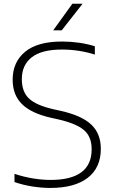

<svg xmlns="http://www.w3.org/2000/svg" viewBox="-20 -964 588 994"><path d="M240.5 9Q196.5 9 148.2 1.5Q100 -6 55 -21.5V-64Q105 -47.5 152.5 -40Q200 -32.5 242 -32.5Q454.5 -32.5 454.5 -191.5Q454.5 -257.5 413.5 -291.5Q372.5 -325.5 279 -346.5L243 -354.5Q142 -377.5 93.8 -425Q45.5 -472.5 45.5 -551.5Q45.5 -642.5 109.8 -695.8Q174 -749 301.5 -749Q345 -749 389 -742.8Q433 -736.5 471 -724.5V-681.5Q388.5 -707.5 300 -707.5Q196 -707.5 144.5 -667.5Q93 -627.5 93 -554Q93 -489 130 -454Q167 -419 256.5 -398.5L292.5 -390.5Q403 -366 452.5 -319Q502 -272 502 -193.5Q502 -95.5 434 -43.2Q366 9 240.5 9ZM255.5 -807 354.5 -944.5H407.5L299.5 -807Z"/></svg>

Font: Encode Sans SemiExpanded SemiExpanded ExtraLight
Style: Regular
Weight: 200
Width: 6
Designer: Multiple Designers
Foundry: Impallari Type
Version: Version 3.000; ttfautohint (v1.8.3) -l 8 -r 50 -G 200 -x 14 